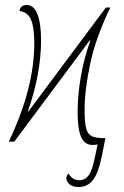

<svg xmlns="http://www.w3.org/2000/svg" viewBox="-20 -566 494 767"><path d="M245 145Q245 135 254 127Q269 154 296 154Q320 154 334.5 134Q349 114 360 58L370 11Q362 13 349 13Q319 13 304.5 -18Q290 -49 290 -118Q290 -183 302.5 -257.5Q315 -332 341 -404H338L37 0H15Q117 -213 117 -394Q117 -456 104 -487Q91 -518 58 -522Q61 -546 87 -546Q115 -546 129.5 -509.5Q144 -473 144 -405Q144 -272 91 -120H93L403 -536H421Q363 -418 340.5 -312Q318 -206 318 -130Q318 -77 324 -53.5Q330 -30 346.5 -22Q363 -14 401 -14L387 57Q373 125 351.5 153Q330 181 294 181Q270 181 257.5 170Q245 159 245 145Z"/></svg>

Font: Noto Serif NarrowThin
Style: Italic
Weight: 250
Width: 4
Italic angle: -12°
Designer: Monotype Design Team
Foundry: Monotype Imaging Inc.
Version: Version 1.001